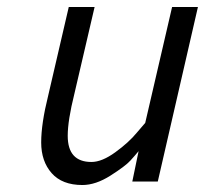

<svg xmlns="http://www.w3.org/2000/svg" viewBox="-20 -520 587 550"><path d="M216 10Q158 10 128 -24Q98 -58 98 -112Q98 -166 118 -246L177 -500H251L193 -251Q174 -175 174 -131Q174 -56 242 -56Q272 -56 310.5 -84Q349 -112 372 -140L396 -168L473 -500H547L432 0H359L377 -87Q368 -76 353.5 -60Q339 -44 296.5 -17Q254 10 216 10Z"/></svg>

Font: Titillium Web
Style: Italic
Weight: 400
Italic angle: -13°
Version: Version 1.002;PS 57.000;hotconv 1.0.70;makeotf.lib2.5.55311